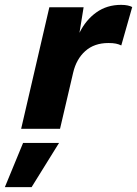

<svg xmlns="http://www.w3.org/2000/svg" viewBox="-83 -530 564 790"><path d="M4 0 120 -500H261L244 -395Q270 -448 313.5 -479Q357 -510 415 -510Q431 -510 442.5 -507.5Q454 -505 461 -501L416 -343Q406 -348 394 -350.5Q382 -353 363 -353Q305 -353 268 -320Q231 -287 218 -231L164 0ZM160 58 47 240H-63L12 58Z"/></svg>

Font: Prodigy Sans
Style: Bold Italic
Weight: 700
Italic angle: -13°
Designer: Wei Huang
Foundry: Wei Huang
Version: Version 1.003; ttfautohint (v1.8.3)